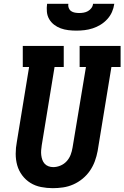

<svg xmlns="http://www.w3.org/2000/svg" viewBox="-20 -975 650 1003"><path d="M256 8Q225 8 194.5 2Q164 -4 139 -19.5Q114 -35 96 -59Q78 -83 70 -111.5Q62 -140 62 -171.5Q62 -203 68 -234L132 -625H99V-735H313V-625H265L198 -216Q196 -203 195 -190Q194 -177 195.5 -164.5Q197 -152 201 -140.5Q205 -129 213 -120Q221 -111 233 -106.5Q245 -102 258 -102Q277 -102 296 -110Q315 -118 328.5 -133Q342 -148 349 -166.5Q356 -185 359 -204L429 -625H396V-735H610V-625H562L490 -186Q485 -159 475.5 -133Q466 -107 450 -83.5Q434 -60 411.5 -41.5Q389 -23 363 -11.5Q337 0 309.5 4Q282 8 256 8ZM379 -815Q358 -815 337 -817.5Q316 -820 297 -827Q278 -834 262.5 -846Q247 -858 237 -875Q227 -892 225 -913Q223 -934 226 -955H337Q335 -944 339 -933.5Q343 -923 351.5 -917Q360 -911 371.5 -909Q383 -907 394 -907Q405 -907 417 -909Q429 -911 439.5 -917Q450 -923 457.5 -933Q465 -943 466 -955H577Q574 -933 565 -912.5Q556 -892 540.5 -875Q525 -858 505.5 -846Q486 -834 464.5 -827Q443 -820 421.5 -817.5Q400 -815 379 -815Z"/></svg>

Font: Iosevka Curly Slab XBdEx
Style: Italic
Weight: 800
Width: 7
Italic angle: -9°
Monospace: yes
Designer: Belleve Invis
Foundry: Belleve Invis
Version: Version 11.1.0; ttfautohint (v1.8.3)